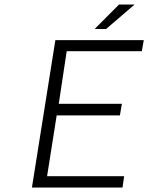

<svg xmlns="http://www.w3.org/2000/svg" viewBox="-20 -840 664 860"><path d="M403.8 -710 513.2 -819.8H583L455.1 -710ZM123 0 228 -660.2H624L615.2 -610.8H278.8L243.2 -375H525.9L517.1 -323.2H233.9L190.9 -50.8H536.1L528.8 0Z"/></svg>

Font: Office Code Pro D Light Italic
Style: Regular
Weight: 300
Italic angle: -9°
Designer: Nathan Rutzky & Paul D. Hunt
Foundry: Adobe Systems Incorporated
Version: Version 1.004;PS 001.004;hotconv 1.0.70;makeotf.lib2.5.58329